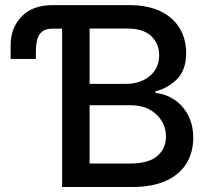

<svg xmlns="http://www.w3.org/2000/svg" viewBox="-20 -748 822 768"><path d="M228.5 0V-633.3H189.9Q161.1 -633.3 147 -620.4Q132.8 -607.4 128.2 -587.2Q123.5 -566.9 123.5 -544.9V-512.2H22.5V-567.9Q22.9 -636.7 66.4 -681.9Q109.9 -727.1 189 -727.5H495.6Q572.8 -727.5 623.5 -702.1Q674.3 -676.8 699.5 -633.5Q724.6 -590.3 724.6 -536.6Q724.6 -468.3 688.5 -431.9Q652.3 -395.5 602.1 -382.8V-376Q638.2 -373.5 672.9 -352.3Q707.5 -331.1 730.2 -291.5Q752.9 -252 752.9 -195.8Q752.9 -140.1 726.8 -95.9Q700.7 -51.8 646.5 -25.9Q592.3 0 507.3 0ZM338.4 -412.6H485.8Q541 -412.6 578.9 -443.8Q616.7 -475.1 616.7 -527.8Q616.7 -572.8 585.2 -603.3Q553.7 -633.8 488.8 -633.8H338.4ZM338.4 -93.8H497.1Q575.7 -93.8 609.9 -124.5Q644 -155.3 644 -201.2Q644 -252.9 605.7 -290Q567.4 -327.1 501.5 -327.1H338.4Z"/></svg>

Font: Inter Tight Medium
Style: Regular
Weight: 500
Designer: Rasmus Andersson
Foundry: rsms
Version: Version 3.004; ttfautohint (v1.8.4.7-5d5b)